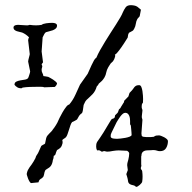

<svg xmlns="http://www.w3.org/2000/svg" viewBox="-20 -583 743 743"><path d="M83.5 89.4Q85 81.1 87.9 75.2Q90.8 69.3 94.5 64.2Q98.1 59.1 102.1 54Q106 48.8 109.9 42L117.2 28.8Q119.1 21 122.6 16.6Q126 12.2 128.9 5.9L139.2 -17.1Q139.2 -18.1 141.4 -19.5Q143.6 -21 146.2 -22.5Q148.9 -23.9 151.4 -25.1Q153.8 -26.4 154.3 -27.3L158.7 -48.3Q160.2 -54.2 163.6 -58.3Q167 -62.5 170.9 -66.4Q174.8 -70.3 178.5 -74Q182.1 -77.6 184.6 -82Q186.5 -84 189.9 -88.9Q193.4 -93.8 196.5 -98.9Q199.7 -104 202.1 -108.6Q204.6 -113.3 205.1 -115.2Q205.6 -116.7 210.4 -126.7Q215.3 -136.7 221.9 -148.2Q228.5 -159.7 235.6 -168.9Q242.7 -178.2 247.6 -178.2Q261.7 -194.3 271.5 -215.8Q281.2 -237.3 289.6 -255.4L319.3 -297.4Q328.6 -318.4 334.2 -330.6Q339.8 -342.8 343.5 -348.9Q347.2 -355 349.4 -356.9Q351.6 -358.9 353 -359.9Q358.4 -373 367.4 -389.2Q376.5 -405.3 387 -422.4Q397.5 -439.5 408.4 -456.5Q419.4 -473.6 429 -488.5Q438.5 -503.4 445.6 -515.6Q452.6 -527.8 455.1 -534.7Q460 -545.9 466.1 -554.4Q472.2 -563 486.3 -563Q492.7 -563 500 -561.5Q506.3 -560.5 512.2 -556.4Q518.1 -552.2 525.4 -545.4L520.5 -520Q519.5 -519 516.1 -514.9Q512.7 -510.7 511.7 -509.8Q506.8 -501 505.6 -491Q504.4 -481 499 -471.2Q496.1 -464.8 491 -462.6Q485.8 -460.4 479 -456.1Q477.1 -452.6 476.1 -449.5Q475.1 -446.3 474.1 -437.5Q459 -413.1 449.5 -399.7Q439.9 -386.2 434.3 -379.9Q428.7 -373.5 426.8 -372.6Q424.8 -371.6 424.3 -371.8Q423.8 -372.1 424.8 -371.3Q425.8 -370.6 425.8 -365.7Q423.8 -357.9 421.6 -353.3Q419.4 -348.6 417.2 -345.9Q415 -343.3 412.8 -341.6Q410.6 -339.8 408.7 -337.9Q407.2 -335.4 404.3 -331.3Q401.4 -327.1 398.7 -322.3Q396 -317.4 394 -312.5Q392.1 -307.6 391.6 -304.2Q389.2 -291.5 384.3 -283.4Q379.4 -275.4 374.8 -270.5Q370.1 -265.6 366.2 -262.7Q362.3 -259.8 361.3 -257.8Q361.3 -255.9 358.4 -252.7Q355.5 -249.5 354.5 -248.5Q351.6 -238.8 347.7 -231.7Q343.8 -224.6 338.6 -219Q333.5 -213.4 327.4 -208Q321.3 -202.6 314.9 -196.3Q310.5 -191.9 308.3 -186.5Q306.2 -181.2 303.7 -176.8Q301.8 -161.1 300.5 -155Q299.3 -148.9 297.4 -145.5Q288.1 -139.2 284.2 -131.3Q280.3 -123.5 279.3 -122.6Q278.8 -121.1 275.9 -119.1Q272.9 -117.2 269.5 -115.5Q266.1 -113.8 263.2 -112.3Q260.3 -110.8 259.3 -110.8Q255.9 -107.4 252.9 -99.1Q250 -90.8 247.1 -81.3Q244.1 -71.8 241.2 -63.5Q238.3 -55.2 234.9 -51.8Q233.9 -50.3 231.4 -48.8Q229 -47.4 226.6 -45.7Q224.1 -43.9 222.4 -42.5Q220.7 -41 221.2 -40Q222.2 -36.6 222.2 -34.7Q222.2 -32.7 222.2 -30.8Q222.2 -27.8 221.2 -26.4Q218.8 -15.1 211.7 -9.5Q204.6 -3.9 200.7 -2.4Q196.3 7.3 195.1 12.7Q193.8 18.1 188 20Q187.5 22 187.3 26.4Q187 30.8 184.6 36.1Q183.6 43.5 181.9 48.6Q180.2 53.7 177.5 57.9Q174.8 62 170.4 65.4Q166 68.8 159.7 72.3Q156.2 74.2 154.5 77.4Q152.8 80.6 152.1 84.2Q151.4 87.9 150.6 91.8Q149.9 95.7 148.4 99.6Q144.5 105 141.8 106.7Q139.2 108.4 137 109.6Q134.8 110.8 132.8 113.3Q130.9 115.7 128.9 122.6L100.1 125.5Q97.2 124.5 94 119.1Q90.8 113.8 88.4 107.4Q85.9 101.1 84.5 95.7Q83 90.3 83.5 89.4ZM36.1 -254.9Q36.1 -263.7 43 -267.1Q49.8 -270.5 58.8 -272Q67.9 -273.4 76.7 -274.9Q85.4 -276.4 88.9 -281.2Q89.8 -283.2 91.1 -286.6Q92.3 -290 93.5 -293.7Q94.7 -297.4 95.7 -301Q96.7 -304.7 96.7 -306.6L88.9 -344.7Q88.9 -346.7 89.8 -351.1Q90.8 -355.5 92 -360.1Q93.3 -364.7 94.2 -368.7Q95.2 -372.6 95.2 -373.5L88.9 -427.2Q88.9 -430.2 89.8 -432.6Q90.8 -435.1 92.3 -438.5Q80.6 -450.7 65.9 -457Q61.5 -458.5 55.9 -459.5Q50.3 -460.4 44.9 -462.4Q39.6 -464.4 35.9 -467.5Q32.2 -470.7 32.2 -476.6Q32.2 -480 34.4 -482.2Q36.6 -484.4 39.6 -485.4Q42.5 -486.3 45.7 -486.6Q48.8 -486.8 51.3 -486.8L82.5 -484.9Q86.4 -484.9 88.4 -485.1Q90.3 -485.4 95.2 -486.8Q101.6 -485.8 107.4 -485.4Q113.3 -484.9 119.1 -484.9Q124.5 -484.9 129.9 -485.4Q135.3 -485.8 141.1 -486.8Q143.1 -488.8 148.2 -490.5Q153.3 -492.2 158.9 -492.9Q164.6 -493.7 170.2 -494.1Q175.8 -494.6 179.7 -494.6Q182.1 -494.6 185.8 -494.4Q189.5 -494.1 192.6 -493.2Q195.8 -492.2 198.2 -490Q200.7 -487.8 200.7 -484.4Q200.7 -477.1 195.8 -472.7Q190.9 -468.3 184.1 -465.8Q177.2 -463.4 169.9 -461.7Q162.6 -460 158.2 -458.5Q154.3 -457 150.9 -450.2Q147.5 -443.4 145 -438.5L141.1 -383.8L146.5 -341.8L141.1 -334.5Q141.1 -334 142.1 -331.1Q143.1 -328.1 143.6 -327.6V-327.1Q143.6 -323.7 142.3 -320.3Q141.1 -316.9 141.1 -312.5Q141.1 -305.7 144 -300.5Q147 -295.4 147.9 -288.6Q149.4 -288.6 156.5 -287.4Q163.6 -286.1 166.5 -285.6Q168.5 -284.7 174.1 -281.7Q179.7 -278.8 185.5 -274.9Q191.4 -271 196 -266.8Q200.7 -262.7 200.7 -259.3V-258.8Q199.2 -253.4 192.4 -246.6L150.9 -245.1Q150.4 -245.1 148.4 -246.1Q147.5 -246.6 146.5 -246.6Q144 -247.1 138.2 -247.1H125Q110.8 -247.1 95.9 -246.6Q81.1 -246.1 67.9 -244.1L62.5 -241.2Q53.2 -241.2 46.6 -245.4Q40 -249.5 36.1 -254.9ZM468.8 90.8 474.6 75.2 472.2 56.6Q472.2 50.8 473.6 45.7Q475.1 40.5 476.6 34.7Q478 28.3 479 22.5Q480 16.6 480 10.7Q480 7.8 477.1 4.6Q474.1 1.5 472.2 0.5L439 -1Q435.1 -1 429.4 -0.5Q423.8 0 417.5 1Q404.3 3.9 394 3.9L382.8 1.5Q381.8 1.5 380.4 2.2Q378.9 2.9 375.5 3.9Q373 3.9 371.8 3.2Q370.6 2.4 369.4 1.2Q368.2 0 366.2 -0.7Q364.3 -1.5 360.8 -1.5Q356.9 -1.5 355.5 -1Q353.5 -5.4 352.8 -8.8Q352.1 -12.2 352.1 -16.6Q352.1 -22.9 352.8 -26.1Q353.5 -29.3 355.5 -33.2Q368.7 -51.8 380.4 -70.3Q392.1 -88.9 403.3 -108.4L410.2 -119.6Q413.1 -123.5 416.7 -123.8Q420.4 -124 423.8 -128.4Q424.3 -130.4 424.8 -133.1Q425.3 -135.7 425.3 -136.7Q425.8 -137.2 427.5 -138.9Q429.2 -140.6 431.2 -142.6Q433.1 -144.5 434.8 -146.2Q436.5 -147.9 436.5 -148.9L440.4 -159.7L445.8 -164.6Q446.3 -166 448.2 -169.2Q450.2 -172.4 452.4 -176Q454.6 -179.7 456.8 -183.1Q459 -186.5 460 -188Q460 -188.5 460.2 -191.2Q460.4 -193.8 461.4 -193.8L477.1 -210Q477.1 -211.4 477.5 -212.4Q478 -213.4 478.5 -214.4Q478.5 -214.8 479.7 -219Q481 -223.1 481.4 -223.6L490.7 -233.4Q494.6 -237.8 497.1 -241.7Q499.5 -245.6 502.2 -248Q504.9 -250.5 508.5 -252Q512.2 -253.4 519 -253.4Q523.9 -253.4 526.9 -246.6Q529.8 -239.7 531.2 -230.5Q532.7 -221.2 533.2 -212.4Q533.7 -203.6 533.7 -199.7L533.2 -186Q529.3 -181.2 528.8 -177.7Q528.3 -174.3 528.3 -169.4Q528.3 -164.1 529.8 -161.6Q531.2 -159.2 531.2 -154.8L528.8 -133.8V-128.4L531.2 -119.6L527.3 -66.9Q527.3 -62.5 528.3 -58.6Q529.3 -54.7 534.7 -53.7Q540 -52.7 544.7 -52.7Q549.3 -52.7 554.2 -52.7Q559.6 -52.7 564.7 -52.7Q569.8 -52.7 575.2 -53.7Q580.1 -57.6 584.5 -58.3Q588.9 -59.1 595.2 -59.1Q598.1 -59.1 603.8 -57.1Q609.4 -55.2 615.2 -52Q621.1 -48.8 625.5 -44.9Q629.9 -41 629.9 -37.1Q629.9 -22 622.8 -10Q615.7 2 599.1 2Q592.3 2 586.9 -0.2Q581.5 -2.4 571.8 -2.4Q568.4 -2 564.9 -1.7Q561.5 -1.5 557.6 -1.5Q552.2 -1.5 546.9 -1Q541.5 -0.5 537.1 1.7Q532.7 3.9 530 8.1Q527.3 12.2 527.3 19.5Q526.4 20.5 526.4 22.5Q526.4 24.4 526.4 26.9V50.8Q526.4 57.1 527.3 59.1Q524.9 64 524.9 67.9Q524.9 71.8 527.1 73.5Q529.3 75.2 530.3 79.6Q531.7 90.8 531.7 100.1Q531.7 110.8 530.3 119.6Q530.3 122.1 527.3 125.7Q524.4 129.4 520.8 132.6Q517.1 135.7 513.4 137.9Q509.8 140.1 508.3 140.1Q505.9 140.1 503.2 137.5Q500.5 134.8 497.1 134.3Q487.3 132.3 483.2 129.9Q479 127.4 477.3 124Q475.6 120.6 475.1 115.5Q474.6 110.4 472.2 102.1ZM408.2 -55.7Q408.2 -51.8 410.9 -49.8Q413.6 -47.9 417.5 -47.1Q421.4 -46.4 425.8 -46.1Q430.2 -45.9 434.1 -45.9Q437.5 -45.9 446.8 -46.9Q456.1 -47.9 465.3 -49.6Q474.6 -51.3 481.9 -54.2Q489.3 -57.1 489.3 -61Q489.3 -64.5 488.8 -70.3Q488.3 -76.2 487.8 -82Q487.3 -87.9 486.8 -92.3Q486.3 -96.7 486.3 -97.2L483.4 -102.1V-114.7Q483.4 -119.6 482.7 -125.2Q481.9 -130.9 479.7 -135.7Q477.5 -140.6 473.9 -143.6Q470.2 -146.5 464.8 -146.5Q459.5 -146.5 454.6 -142.1Q449.7 -137.7 445.3 -131.8Q440.9 -126 437.3 -119.9Q433.6 -113.8 431.2 -109.9L412.1 -70.8Q409.7 -65.4 408.9 -63Q408.2 -60.5 408.2 -55.7Z"/></svg>

Font: IM FELL English SC
Style: Regular
Weight: 400
Designer: Igino Marini
Foundry: Igino Marini
Version: 3.00